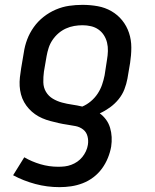

<svg xmlns="http://www.w3.org/2000/svg" viewBox="-20 -558 640 791"><path d="M225 213Q174 213 125.5 200Q77 187 34 164L80 90Q111 108 146.5 118.5Q182 129 220 129Q234 129 247 127.5Q260 126 273.5 121Q287 116 298.5 108Q310 100 319 89Q328 78 334 65Q340 52 342 39Q345 21 340.5 3.5Q336 -14 322.5 -24.5Q309 -35 291.5 -38.5Q274 -42 256.5 -44.5Q239 -47 221.5 -51Q204 -55 187 -59.5Q170 -64 154 -71Q138 -78 124.5 -87.5Q111 -97 99.5 -109.5Q88 -122 79.5 -137Q71 -152 66.5 -169Q62 -186 61 -203.5Q60 -221 62 -239.5Q64 -258 67 -276L78 -341Q82 -369 92 -395.5Q102 -422 119 -446Q136 -470 159.5 -488.5Q183 -507 210 -518.5Q237 -530 264.5 -534Q292 -538 320 -538Q352 -538 382.5 -532.5Q413 -527 439 -512Q465 -497 483.5 -474Q502 -451 511.5 -422.5Q521 -394 521 -362.5Q521 -331 516 -299L505 -234Q501 -212 492.5 -190Q484 -168 468.5 -149Q453 -130 433 -115.5Q413 -101 391 -91Q406 -80 417 -65Q428 -50 433.5 -31.5Q439 -13 440 6.5Q441 26 438 46Q434 69 424.5 92.5Q415 116 400 136.5Q385 157 364.5 172.5Q344 188 320.5 197Q297 206 273 209.5Q249 213 225 213ZM319 -119Q338 -127 354.5 -141Q371 -155 382.5 -172.5Q394 -190 400.5 -209Q407 -228 411 -248L421 -313Q424 -330 424.5 -348Q425 -366 421 -382.5Q417 -399 408 -413Q399 -427 385.5 -436.5Q372 -446 355 -450Q338 -454 320 -454Q303 -454 285.5 -451Q268 -448 251.5 -440.5Q235 -433 221 -421Q207 -409 196.5 -393.5Q186 -378 180.5 -361Q175 -344 172 -327L161 -263Q158 -241 158.5 -219Q159 -197 169.5 -179.5Q180 -162 197.5 -151.5Q215 -141 235.5 -135.5Q256 -130 277 -127Q298 -124 319 -119Z"/></svg>

Font: Iosevka Curly Medium Extended
Style: Italic
Weight: 500
Width: 7
Italic angle: -9°
Monospace: yes
Designer: Belleve Invis
Foundry: Belleve Invis
Version: Version 11.1.0; ttfautohint (v1.8.3)